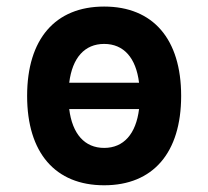

<svg xmlns="http://www.w3.org/2000/svg" viewBox="-20 -547 626 577"><path d="M293 9.8C439.9 9.8 524.4 -87.9 524.4 -258.8C524.4 -429.7 439.9 -527.3 293 -527.3C146 -527.3 61.5 -429.7 61.5 -258.8C61.5 -87.9 146 9.8 293 9.8ZM188 -298.3C197.3 -373.5 234.4 -415 293 -415C351.6 -415 388.7 -373.5 397.9 -298.3ZM293 -102.5C234.4 -102.5 197.3 -144.5 188 -219.2H397.9C388.7 -144.5 351.6 -102.5 293 -102.5Z"/></svg>

Font: Cascadia Mono SemiBold
Style: Regular
Weight: 600
Monospace: yes
Designer: Aaron Bell
Foundry: Saja Typeworks
Version: Version 2404.023